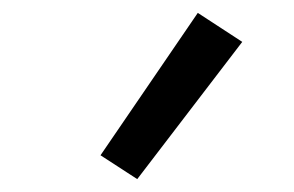

<svg xmlns="http://www.w3.org/2000/svg" viewBox="-20 -821 457 298"><path d="M193 -543 136 -580 287 -801 356 -756Z"/></svg>

Font: Huly
Style: Regular
Weight: 400
Designer: Belleve Invis
Foundry: Belleve Invis
Version: Version 33.2.5; ttfautohint (v1.8.4)